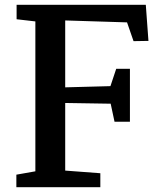

<svg xmlns="http://www.w3.org/2000/svg" viewBox="-20 -778 659 798"><path d="M127 -66V-689L49 -698V-758H586L597 -608L535 -607L508 -685L251 -693V-415L439 -420L463 -492H520V-272H456L440 -347L251 -350V-69L397 -58V0H48V-52Z"/></svg>

Font: Martel
Style: Bold
Weight: 700
Designer: Dan Reynolds
Foundry: Dan Reynolds
Version: Version 1.001; ttfautohint (v1.1) -l 5 -r 5 -G 72 -x 0 -D la